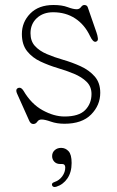

<svg xmlns="http://www.w3.org/2000/svg" viewBox="-20 -490 468 768"><path d="M192.5 -441Q152.5 -441 127.2 -417.5Q102 -394 102 -357Q102 -325.5 119.8 -306Q137.5 -286.5 167.2 -273.8Q197 -261 233.5 -250.5Q268.5 -240.5 302.5 -225Q336.5 -209.5 358.8 -184.2Q381 -159 381 -119Q381 -69 344.5 -32Q308 5 238 5Q207.5 5 183.5 -3.5Q159.5 -12 146 -12Q135 -12 129 -3Q123 6 113 6Q102 6 96 -9L49 -114Q39 -135.5 56 -139Q65.5 -140.5 74 -127Q105 -74 150.5 -49Q196 -24 238 -24Q295.5 -24 320.8 -49.8Q346 -75.5 346 -114Q346 -143.5 326.5 -162.8Q307 -182 275.8 -195Q244.5 -208 210 -218Q175 -228.5 142.2 -243.8Q109.5 -259 88.5 -285.2Q67.5 -311.5 67.5 -354Q67.5 -401.5 101 -435.8Q134.5 -470 194 -470Q228 -470 250.5 -461.5Q273 -453 287 -453Q297.5 -453 303.8 -461.5Q310 -470 317 -470Q328 -470 331 -461L366 -360Q370 -349 371.5 -337.2Q373 -325.5 363 -323Q352 -320.5 340 -346Q318.5 -391.5 280.8 -416.2Q243 -441 192.5 -441ZM220.5 166Q206 166 197.2 156.8Q188.5 147.5 188.5 134.5Q188.5 120 198.8 110.8Q209 101.5 224.5 101.5Q242 101.5 254.2 114.8Q266.5 128 266.5 162Q266.5 199 249.5 223.8Q232.5 248.5 205 257Q192.5 260.5 188.5 252Q185 242.5 197 238.5Q217.5 231.5 229.2 215Q241 198.5 241 180Q241 166 228.5 166Z"/></svg>

Font: Fraunces 9pt SuperSoft Thin
Style: Regular
Weight: 100
Version: Version 1.000;[b76b70a41]